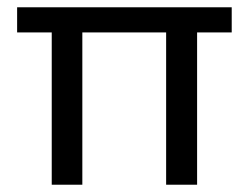

<svg xmlns="http://www.w3.org/2000/svg" viewBox="-20 -507 683 527"><path d="M616 -418V-487H27V-418H122V0H206V-418H436V0H521V-418Z"/></svg>

Font: SnT
Style: Regular
Weight: 400
Designer: Natanael Gama
Version: Version 1.001;PS 001.001;hotconv 1.0.70;makeotf.lib2.5.58329